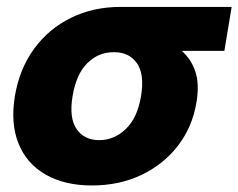

<svg xmlns="http://www.w3.org/2000/svg" viewBox="-20 -536 704 567"><path d="M251.5 11.7Q170.9 11.7 115 -20.3Q59.1 -52.2 34.9 -111.6Q10.7 -170.9 23.9 -252Q37.6 -333 80.8 -392.1Q124 -451.2 189.7 -483.4Q255.4 -515.6 335.9 -515.6H664.1L642.6 -385.7H516.6Q544.4 -361.8 556.9 -324.5Q569.3 -287.1 560.1 -233.4Q548.3 -161.6 505.9 -106.2Q463.4 -50.8 397.9 -19.5Q332.5 11.7 251.5 11.7ZM317.9 -381.8H314.5Q270.5 -381.8 237.8 -349.4Q205.1 -316.9 194.3 -252Q183.6 -187.5 206.3 -154.8Q229 -122.1 272.9 -122.1Q316.9 -122.1 351.3 -154.8Q385.7 -187.5 396.5 -252Q407.2 -316.9 384.3 -349.4Q361.3 -381.8 317.9 -381.8Z"/></svg>

Font: Inter Display ExtraBold
Style: Italic
Weight: 800
Italic angle: -9.39999°
Designer: Rasmus Andersson
Foundry: rsms
Version: Version 4.000;git-a52131595